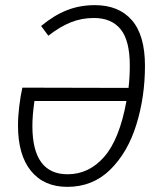

<svg xmlns="http://www.w3.org/2000/svg" viewBox="-20 -716 623 747"><path d="M544 -460Q544 -339 510.5 -231Q477 -123 409 -56Q341 11 242 11Q151 11 100.5 -51Q50 -113 50 -228Q50 -263 55 -303.5Q60 -344 67 -375L480 -374Q485 -415 485 -461Q485 -558 449.5 -602Q414 -646 345 -646Q297 -646 255 -629Q213 -612 168 -577L140 -615Q191 -657 241 -676.5Q291 -696 349 -696Q442 -696 493 -637.5Q544 -579 544 -460ZM472 -323H114Q106 -267 106 -226Q106 -38 243 -38Q326 -38 385.5 -106Q445 -174 472 -323Z"/></svg>

Font: Fira Sans Condensed Light
Style: Italic
Weight: 300
Width: 3
Italic angle: -8°
Designer: Carrois Corporate & Edenspiekermann AG
Foundry: Carrois Corporate GbR & Edenspiekermann AG
Version: Version 4.203